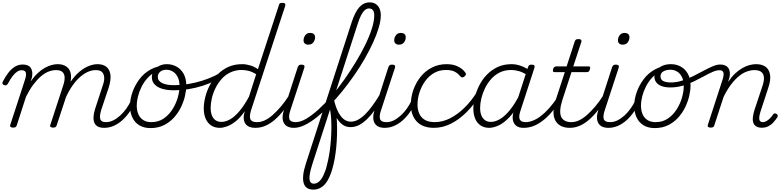

<svg xmlns="http://www.w3.org/2000/svg" viewBox="-34 -1059 6596 1616"><path d="M76 15Q64 15 56.5 10Q49 5 52 -7L176 -387Q190 -430 183 -449Q176 -468 149 -468Q129 -468 110 -455.5Q91 -443 71.5 -417.5Q52 -392 32 -354Q26 -346 21 -342.5Q16 -339 3 -342Q-9 -345 -12.5 -353Q-16 -361 -11 -371Q11 -414 36.5 -447Q62 -480 92 -498Q122 -516 157 -516Q180 -516 197 -509.5Q214 -503 224 -489Q234 -475 237 -454Q240 -433 235 -408L224 -373Q252 -414 282.5 -442.5Q313 -471 342.5 -487.5Q372 -504 399.5 -511.5Q427 -519 451 -519Q499 -519 528.5 -496Q558 -473 563 -429.5Q568 -386 548 -322L443 -4Q440 6 433.5 10.5Q427 15 412 15Q401 15 393 10Q385 5 389 -6L498 -340Q511 -378 510 -407.5Q509 -437 491.5 -453Q474 -469 437 -469Q408 -469 376 -457Q344 -445 311.5 -417.5Q279 -390 247 -347.5Q215 -305 185 -245L107 -4Q104 6 97.5 10.5Q91 15 76 15ZM843 17Q812 17 791.5 7Q771 -3 761.5 -23.5Q752 -44 753 -73.5Q754 -103 766 -141L831 -340Q845 -378 843 -407.5Q841 -437 824.5 -453Q808 -469 771 -469Q742 -469 710 -456Q678 -443 644.5 -415Q611 -387 579 -342.5Q547 -298 518 -235H493Q522 -314 558.5 -368Q595 -422 635 -455.5Q675 -489 714.5 -504Q754 -519 786 -519Q834 -519 862 -496Q890 -473 895.5 -429.5Q901 -386 881 -322L818 -134Q802 -81 810 -56Q818 -31 858 -31Q866 -31 870.5 -23.5Q875 -16 873 -7Q871 2 864 9.5Q857 17 843 17Z M843 17Q832 17 827.5 9.5Q823 2 824.5 -7Q826 -16 834.5 -23.5Q843 -31 858 -31Q889 -31 918.5 -45.5Q948 -60 977 -86Q1006 -112 1030 -146Q1054 -180 1071 -217Q1076 -228 1084.5 -227.5Q1093 -227 1100 -220.5Q1107 -214 1104 -203Q1084 -157 1056.5 -117Q1029 -77 995.5 -47Q962 -17 923.5 0Q885 17 843 17Z M1233 19Q1177 19 1138.5 -4.5Q1100 -28 1080 -70.5Q1060 -113 1060 -168Q1060 -223 1080.5 -282Q1101 -341 1139.5 -392.5Q1178 -444 1236 -475.5Q1294 -507 1370 -507Q1381 -507 1382.5 -499Q1384 -491 1379.5 -483.5Q1375 -476 1367 -476Q1319 -476 1279 -456Q1239 -436 1209 -403.5Q1179 -371 1158.5 -330.5Q1138 -290 1127.5 -248.5Q1117 -207 1117 -170Q1117 -128 1131 -96.5Q1145 -65 1172.5 -48Q1200 -31 1239 -31Q1299 -31 1343 -61Q1387 -91 1417 -138Q1447 -185 1462 -237.5Q1477 -290 1477 -334Q1477 -381 1461 -412Q1445 -443 1419.5 -457.5Q1394 -472 1367 -472Q1354 -472 1348 -479Q1342 -486 1343 -495.5Q1344 -505 1350.5 -512Q1357 -519 1370 -519Q1414 -519 1451.5 -498.5Q1489 -478 1511.5 -438Q1534 -398 1534 -339Q1534 -298 1522.5 -249.5Q1511 -201 1487.5 -153.5Q1464 -106 1428 -67Q1392 -28 1343.5 -4.5Q1295 19 1233 19Z M1430 -299Q1372 -299 1330 -312Q1288 -325 1266 -350Q1244 -375 1244 -409Q1244 -440 1260.5 -465Q1277 -490 1306 -504.5Q1335 -519 1370 -519Q1383 -519 1389 -512Q1395 -505 1394 -495.5Q1393 -486 1386.5 -479Q1380 -472 1368 -472Q1334 -472 1314 -455Q1294 -438 1294 -413Q1294 -378 1330.5 -360Q1367 -342 1432 -342Q1491 -342 1551 -352Q1611 -362 1667 -379.5Q1723 -397 1772 -420.5Q1821 -444 1858 -472Q1870 -482 1878.5 -476.5Q1887 -471 1887 -460.5Q1887 -450 1876 -441Q1833 -407 1780.5 -381Q1728 -355 1670 -336.5Q1612 -318 1551 -308.5Q1490 -299 1430 -299Z M1816 17Q1774 17 1743.5 -3Q1713 -23 1697 -60Q1681 -97 1681 -146Q1681 -190 1693.5 -241Q1706 -292 1731.5 -341Q1757 -390 1795.5 -430.5Q1834 -471 1886 -495Q1938 -519 2004 -519Q2037 -519 2072 -508.5Q2107 -498 2137 -477L2313 -1014Q2315 -1026 2321.5 -1030.5Q2328 -1035 2342 -1035Q2361 -1035 2365.5 -1027.5Q2370 -1020 2366 -1008L2080 -134Q2063 -81 2073.5 -56Q2084 -31 2128 -31Q2136 -31 2140.5 -23.5Q2145 -16 2143.5 -7Q2142 2 2134 9.5Q2126 17 2113 17Q2088 17 2068.5 10Q2049 3 2037 -10.5Q2025 -24 2020 -43.5Q2015 -63 2018 -88L2026 -123Q1989 -69 1950.5 -38.5Q1912 -8 1877.5 4.5Q1843 17 1816 17ZM1830 -33Q1865 -33 1903.5 -55Q1942 -77 1982 -124.5Q2022 -172 2061 -244L2122 -434Q2087 -456 2057 -463Q2027 -470 2000 -470Q1948 -470 1905 -449.5Q1862 -429 1831 -394Q1800 -359 1779.5 -317Q1759 -275 1749 -231.5Q1739 -188 1739 -151Q1739 -114 1749 -88Q1759 -62 1779.5 -47.5Q1800 -33 1830 -33Z M2116 17Q2105 17 2100.5 9.5Q2096 2 2097.5 -7Q2099 -16 2107.5 -23.5Q2116 -31 2131 -31Q2162 -31 2194.5 -46Q2227 -61 2261 -91Q2295 -121 2330.5 -162.5Q2366 -204 2400 -258Q2407 -269 2416.5 -267.5Q2426 -266 2430.5 -257.5Q2435 -249 2428 -239Q2391 -178 2353 -130Q2315 -82 2277 -49.5Q2239 -17 2199 0Q2159 17 2116 17Z M2440 17Q2409 17 2387.5 6.5Q2366 -4 2355 -24.5Q2344 -45 2344.5 -73.5Q2345 -102 2358 -141L2472 -494Q2477 -506 2483.5 -510.5Q2490 -515 2503 -515Q2519 -515 2525 -509Q2531 -503 2528 -491L2411 -134Q2393 -82 2402 -56.5Q2411 -31 2455 -31Q2465 -31 2469.5 -23.5Q2474 -16 2472 -7Q2470 2 2462.5 9.5Q2455 17 2440 17ZM2560 -683Q2543 -683 2532 -692.5Q2521 -702 2521 -719Q2521 -743 2535.5 -762.5Q2550 -782 2577 -782Q2595 -782 2606.5 -773Q2618 -764 2618 -745Q2618 -722 2603.5 -702.5Q2589 -683 2560 -683Z M2441 17Q2429 17 2425 9.5Q2421 2 2424 -7Q2427 -16 2435.5 -23.5Q2444 -31 2456 -31Q2495 -31 2543.5 -59.5Q2592 -88 2646.5 -137.5Q2701 -187 2756 -250.5Q2811 -314 2863 -388Q2915 -462 2961 -537.5Q3007 -613 3042 -685.5Q3077 -758 3096.5 -820.5Q3116 -883 3116 -930Q3116 -942 3124 -948.5Q3132 -955 3143.5 -955Q3155 -955 3163 -948.5Q3171 -942 3171 -930Q3171 -886 3154.5 -829Q3138 -772 3108 -705.5Q3078 -639 3037.5 -568Q2997 -497 2948.5 -427Q2900 -357 2847 -291.5Q2794 -226 2740 -170.5Q2686 -115 2633 -72.5Q2580 -30 2531 -6.5Q2482 17 2441 17Z M2603 537Q2573 537 2552.5 524.5Q2532 512 2523 485Q2514 458 2518 416Q2522 374 2541 316L2925 -869Q2954 -958 2990.5 -998.5Q3027 -1039 3078 -1039Q3107 -1039 3128 -1025.5Q3149 -1012 3160 -988Q3171 -964 3171 -930Q3171 -918 3163 -911.5Q3155 -905 3143.5 -905Q3132 -905 3124 -911.5Q3116 -918 3116 -930Q3116 -949 3111 -962Q3106 -975 3096 -981.5Q3086 -988 3071 -988Q3054 -988 3037.5 -974.5Q3021 -961 3006 -932.5Q2991 -904 2976 -856L2773 -229Q2785 -184 2792.5 -132.5Q2800 -81 2802 -28Q2804 25 2802.5 78Q2801 131 2796 182Q2791 233 2782.5 279.5Q2774 326 2762 366Q2747 418 2725 457Q2703 496 2672.5 516.5Q2642 537 2603 537ZM2608 487Q2624 487 2638 479Q2652 471 2665 455Q2678 439 2688 416.5Q2698 394 2709 365Q2718 332 2726.5 294Q2735 256 2741 213.5Q2747 171 2750.5 125.5Q2754 80 2755 34.5Q2756 -11 2753.5 -55Q2751 -99 2744 -138L2594 325Q2567 411 2571 449Q2575 487 2608 487Z M2916 11Q2885 11 2860 -3Q2835 -17 2814 -45Q2793 -73 2777 -115Q2761 -157 2749 -212Q2747 -225 2753 -230.5Q2759 -236 2766.5 -234Q2774 -232 2776 -223Q2790 -162 2810.5 -120.5Q2831 -79 2858 -57Q2885 -35 2919 -35Q2949 -35 2979 -51Q3009 -67 3039.5 -97Q3070 -127 3100 -168.5Q3130 -210 3162 -262Q3168 -269 3174 -268.5Q3180 -268 3184.5 -262Q3189 -256 3190 -247.5Q3191 -239 3187 -231Q3153 -178 3121 -133.5Q3089 -89 3055.5 -56.5Q3022 -24 2988 -6.5Q2954 11 2916 11Z M3203 17Q3172 17 3150.5 6.5Q3129 -4 3118 -24.5Q3107 -45 3107.5 -73.5Q3108 -102 3121 -141L3235 -494Q3240 -506 3246.5 -510.5Q3253 -515 3266 -515Q3282 -515 3288 -509Q3294 -503 3291 -491L3174 -134Q3156 -82 3165 -56.5Q3174 -31 3218 -31Q3228 -31 3232.5 -23.5Q3237 -16 3235 -7Q3233 2 3225.5 9.5Q3218 17 3203 17ZM3323 -683Q3306 -683 3295 -692.5Q3284 -702 3284 -719Q3284 -743 3298.5 -762.5Q3313 -782 3340 -782Q3358 -782 3369.5 -773Q3381 -764 3381 -745Q3381 -722 3366.5 -702.5Q3352 -683 3323 -683Z M3204 17Q3193 17 3188.5 9.5Q3184 2 3185.5 -7Q3187 -16 3195.5 -23.5Q3204 -31 3219 -31Q3250 -31 3279.5 -45.5Q3309 -60 3338 -86Q3367 -112 3391 -146Q3415 -180 3432 -217Q3437 -228 3445.5 -227.5Q3454 -227 3461 -220.5Q3468 -214 3465 -203Q3445 -157 3417.5 -117Q3390 -77 3356.5 -47Q3323 -17 3284.5 0Q3246 17 3204 17Z M3619 17Q3523 17 3473.5 -36.5Q3424 -90 3424 -178Q3424 -244 3446 -305Q3468 -366 3507.5 -414.5Q3547 -463 3602.5 -491Q3658 -519 3725 -519Q3781 -519 3822 -498.5Q3863 -478 3883 -447Q3890 -438 3887.5 -431Q3885 -424 3875 -415Q3864 -407 3856 -407.5Q3848 -408 3841 -416Q3822 -440 3794.5 -455Q3767 -470 3719 -470Q3664 -470 3620 -445Q3576 -420 3545 -377Q3514 -334 3497 -282Q3480 -230 3480 -177Q3480 -136 3495 -102.5Q3510 -69 3542 -50Q3574 -31 3626 -31Q3636 -31 3640.5 -23.5Q3645 -16 3644 -6.5Q3643 3 3636.5 10Q3630 17 3619 17Z M3618 17Q3609 17 3604 10Q3599 3 3600 -6.5Q3601 -16 3607 -23.5Q3613 -31 3624 -31Q3690 -31 3753.5 -63Q3817 -95 3876 -153Q3935 -211 3983 -289Q3989 -297 3998.5 -295Q4008 -293 4013.5 -285.5Q4019 -278 4012 -268Q3958 -180 3894.5 -116.5Q3831 -53 3761.5 -18Q3692 17 3618 17Z M4083 17Q4042 17 4011.5 -3Q3981 -23 3965.5 -60Q3950 -97 3950 -146Q3950 -189 3962.5 -240Q3975 -291 4000 -340.5Q4025 -390 4063.5 -430Q4102 -470 4153.5 -494.5Q4205 -519 4272 -519Q4310 -519 4349.5 -505Q4389 -491 4420 -468L4409 -424Q4367 -451 4333.5 -460.5Q4300 -470 4269 -470Q4215 -470 4173 -449.5Q4131 -429 4100 -394Q4069 -359 4048.5 -317Q4028 -275 4017.5 -231.5Q4007 -188 4007 -151Q4007 -114 4017.5 -88Q4028 -62 4048 -47.5Q4068 -33 4098 -33Q4134 -33 4174 -56.5Q4214 -80 4255 -129.5Q4296 -179 4335 -254L4347 -214Q4303 -125 4255 -74Q4207 -23 4162.5 -3Q4118 17 4083 17ZM4372 17Q4343 17 4323 7Q4303 -3 4292 -23Q4281 -43 4281 -70Q4281 -97 4292 -131L4410 -494Q4414 -506 4420.5 -510.5Q4427 -515 4440 -515Q4459 -515 4463.5 -507.5Q4468 -500 4464 -488L4346 -125Q4329 -74 4341.5 -52.5Q4354 -31 4388 -31Q4397 -31 4400.5 -23.5Q4404 -16 4402.5 -7Q4401 2 4393.5 9.5Q4386 17 4372 17Z M4374 17Q4363 17 4358.5 9.5Q4354 2 4355.5 -7Q4357 -16 4365.5 -23.5Q4374 -31 4389 -31Q4419 -31 4452 -44Q4485 -57 4519 -83Q4553 -109 4589 -149.5Q4625 -190 4661 -244Q4669 -257 4678 -255Q4687 -253 4691 -243.5Q4695 -234 4690 -224Q4649 -161 4609.5 -115.5Q4570 -70 4530.5 -40.5Q4491 -11 4452.5 3Q4414 17 4374 17Z M4761 17Q4718 17 4687 1Q4656 -15 4640 -45Q4624 -75 4624.5 -118.5Q4625 -162 4643 -217L4720 -452H4634Q4623 -452 4620.5 -458.5Q4618 -465 4621 -477Q4625 -489 4631.5 -494.5Q4638 -500 4648 -500H4735L4803 -709Q4807 -721 4813.5 -725.5Q4820 -730 4834 -730Q4851 -730 4856.5 -724Q4862 -718 4859 -706L4791 -500H4919Q4930 -500 4932.5 -494Q4935 -488 4931 -476Q4928 -463 4922 -457.5Q4916 -452 4905 -452H4776L4700 -220Q4684 -170 4681.5 -133.5Q4679 -97 4690 -74.5Q4701 -52 4723 -41.5Q4745 -31 4775 -31Q4785 -31 4789 -23.5Q4793 -16 4792 -7Q4791 2 4783 9.5Q4775 17 4761 17Z M4761 17Q4750 17 4745.5 9.5Q4741 2 4742.5 -7Q4744 -16 4752.5 -23.5Q4761 -31 4776 -31Q4807 -31 4839.5 -46Q4872 -61 4906 -91Q4940 -121 4975.5 -162.5Q5011 -204 5045 -258Q5052 -269 5061.5 -267.5Q5071 -266 5075.5 -257.5Q5080 -249 5073 -239Q5036 -178 4998 -130Q4960 -82 4922 -49.5Q4884 -17 4844 0Q4804 17 4761 17Z M5086 17Q5055 17 5033.5 6.5Q5012 -4 5001 -24.5Q4990 -45 4990.5 -73.5Q4991 -102 5004 -141L5118 -494Q5123 -506 5129.5 -510.5Q5136 -515 5149 -515Q5165 -515 5171 -509Q5177 -503 5174 -491L5057 -134Q5039 -82 5048 -56.5Q5057 -31 5101 -31Q5111 -31 5115.5 -23.5Q5120 -16 5118 -7Q5116 2 5108.5 9.5Q5101 17 5086 17ZM5206 -683Q5189 -683 5178 -692.5Q5167 -702 5167 -719Q5167 -743 5181.5 -762.5Q5196 -782 5223 -782Q5241 -782 5252.5 -773Q5264 -764 5264 -745Q5264 -722 5249.5 -702.5Q5235 -683 5206 -683Z M5087 17Q5076 17 5071.5 9.5Q5067 2 5068.5 -7Q5070 -16 5078.5 -23.5Q5087 -31 5102 -31Q5133 -31 5162.5 -45.5Q5192 -60 5221 -86Q5250 -112 5274 -146Q5298 -180 5315 -217Q5320 -228 5328.5 -227.5Q5337 -227 5344 -220.5Q5351 -214 5348 -203Q5328 -157 5300.5 -117Q5273 -77 5239.5 -47Q5206 -17 5167.5 0Q5129 17 5087 17Z M5477 19Q5421 19 5382.5 -4.5Q5344 -28 5324 -70.5Q5304 -113 5304 -168Q5304 -223 5324.5 -282Q5345 -341 5383.5 -392.5Q5422 -444 5480 -475.5Q5538 -507 5614 -507Q5625 -507 5626.5 -499Q5628 -491 5623.5 -483.5Q5619 -476 5611 -476Q5563 -476 5523 -456Q5483 -436 5453 -403.5Q5423 -371 5402.5 -330.5Q5382 -290 5371.5 -248.5Q5361 -207 5361 -170Q5361 -128 5375 -96.5Q5389 -65 5416.5 -48Q5444 -31 5483 -31Q5543 -31 5587 -61Q5631 -91 5661 -138Q5691 -185 5706 -237.5Q5721 -290 5721 -334Q5721 -381 5705 -412Q5689 -443 5663.5 -457.5Q5638 -472 5611 -472Q5598 -472 5592 -479Q5586 -486 5587 -495.5Q5588 -505 5594.5 -512Q5601 -519 5614 -519Q5658 -519 5695.5 -498.5Q5733 -478 5755.5 -438Q5778 -398 5778 -339Q5778 -298 5766.5 -249.5Q5755 -201 5731.5 -153.5Q5708 -106 5672 -67Q5636 -28 5587.5 -4.5Q5539 19 5477 19Z M5607 -323Q5564 -323 5534 -334.5Q5504 -346 5489 -366.5Q5474 -387 5474 -413Q5474 -444 5491.5 -467.5Q5509 -491 5540.5 -505Q5572 -519 5614 -519Q5626 -519 5632 -512Q5638 -505 5637.5 -495.5Q5637 -486 5630 -479Q5623 -472 5611 -472Q5573 -472 5549 -458Q5525 -444 5525 -416Q5525 -400 5534 -388.5Q5543 -377 5562.5 -371Q5582 -365 5611 -365Q5659 -365 5706.5 -380Q5754 -395 5800 -418Q5846 -441 5887.5 -463.5Q5929 -486 5964.5 -501Q6000 -516 6028 -516Q6040 -516 6045.5 -509Q6051 -502 6049.5 -492.5Q6048 -483 6041 -475.5Q6034 -468 6021 -468Q5996 -468 5963 -453.5Q5930 -439 5891 -417.5Q5852 -396 5807 -374Q5762 -352 5712 -337.5Q5662 -323 5607 -323Z M5947 15Q5935 15 5927.5 10Q5920 5 5923 -6L6047 -387Q6061 -430 6054.5 -449Q6048 -468 6021 -468Q6011 -468 6007 -475.5Q6003 -483 6004 -492.5Q6005 -502 6011 -509Q6017 -516 6028 -516Q6052 -516 6069 -508.5Q6086 -501 6096 -487Q6106 -473 6108.5 -453Q6111 -433 6106 -408L6094 -369Q6123 -412 6153.5 -440.5Q6184 -469 6215 -486.5Q6246 -504 6275 -511.5Q6304 -519 6329 -519Q6379 -519 6409 -497.5Q6439 -476 6447 -432Q6455 -388 6433 -322L6365 -114Q6357 -87 6356 -68.5Q6355 -50 6363 -40.5Q6371 -31 6386 -31Q6403 -31 6418.5 -40.5Q6434 -50 6448 -64.5Q6462 -79 6472 -94Q6476 -101 6483 -104Q6490 -107 6501 -101Q6511 -94 6512 -87Q6513 -80 6508 -71Q6496 -53 6478 -32Q6460 -11 6435 2.5Q6410 16 6379 16Q6351 16 6333 6Q6315 -4 6307.5 -23Q6300 -42 6302.5 -70Q6305 -98 6316 -133L6385 -340Q6398 -381 6395.5 -409.5Q6393 -438 6373.5 -453.5Q6354 -469 6316 -469Q6286 -469 6252 -457Q6218 -445 6184.5 -417.5Q6151 -390 6118.5 -347Q6086 -304 6056 -243L5978 -4Q5975 6 5968.5 10.5Q5962 15 5947 15Z"/></svg>

Font: Playwrite CO ExtraLight
Style: Regular
Weight: 250
Version: Version 1.002